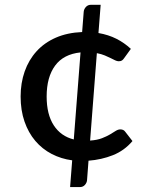

<svg xmlns="http://www.w3.org/2000/svg" viewBox="-20 -648 620 782"><path d="M308 -434.5Q239 -427.5 204.5 -380.8Q170 -334 170 -255Q170 -182 199 -137.5Q228 -93 280.5 -80ZM519.5 -73.5Q486.5 -34.5 440 -16Q393.5 2.5 340.5 6.5L334.5 86Q333.5 96.5 325.8 105.2Q318 114 305 114H265.5L274 5Q229 -1 190.5 -21Q152 -41 123.8 -74.2Q95.5 -107.5 79.8 -153Q64 -198.5 64 -255Q64 -310 80.5 -357Q97 -404 128.8 -439Q160.5 -474 207.2 -494.5Q254 -515 314.5 -517.5L321 -600.5Q322 -611 330 -619.8Q338 -628.5 350.5 -628.5H390L381 -513.5Q421.5 -506.5 453.8 -490.2Q486 -474 513 -449L485.5 -411Q481.5 -405 476.8 -401.8Q472 -398.5 463.5 -398.5Q457 -398.5 449.2 -402.2Q441.5 -406 431 -411.2Q420.5 -416.5 406.8 -422.2Q393 -428 374.5 -431.5L347 -75.5Q376 -77.5 395.2 -85Q414.5 -92.5 428 -100.5Q441.5 -108.5 451.2 -114.8Q461 -121 470 -121Q483.5 -121 490 -111.5Z"/></svg>

Font: Lato 2
Style: Regular
Weight: 600
Designer: Lukasz Dziedzic with Adam Twardoch and Botio Nikoltchev
Foundry: tyPoland Lukasz Dziedzic
Version: Version 2.015; 2015-08-06; http://www.latofonts.com/